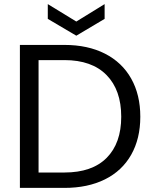

<svg xmlns="http://www.w3.org/2000/svg" viewBox="-20 -916 747 936"><path d="M664 -347Q664 -240 619.5 -161.5Q575 -83 491.5 -41.5Q408 0 294 0H77V-697H294Q408 -697 491.5 -654.5Q575 -612 619.5 -533Q664 -454 664 -347ZM571 -347Q571 -477 499.5 -550Q428 -623 294 -623H168V-75H294Q429 -75 500 -146.5Q571 -218 571 -347ZM490 -824 352 -742 213 -824V-896L352 -811L490 -896Z"/></svg>

Font: Poppins A&M
Style: Regular-A&M
Weight: 400
Designer: Ninad Kale (Devanagari), Jonny Pinhorn (Latin)
Foundry: Indian Type Foundry
Version: 4.004